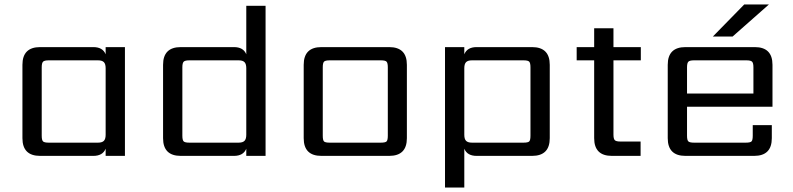

<svg xmlns="http://www.w3.org/2000/svg" viewBox="-20 -695 3534 856"><path d="M197 -59H417Q435 -59 443 -67Q451 -75 451 -94V-391Q451 -410 443 -418Q435 -426 417 -426H197Q178 -426 172 -420Q166 -414 166 -395V-90Q166 -70 172 -64.5Q178 -59 197 -59ZM451 -485H537V0H451V-32Q438 0 396 0H159Q80 0 80 -79V-406Q80 -485 159 -485H396Q438 -485 451 -453Z M824 -59H1044Q1062 -59 1070 -67Q1078 -75 1078 -94V-391Q1078 -410 1070 -418Q1062 -426 1044 -426H824Q805 -426 799 -420Q793 -414 793 -395V-90Q793 -70 799 -64.5Q805 -59 824 -59ZM1078 -669H1164V0H1078V-32Q1065 0 1023 0H786Q707 0 707 -79V-406Q707 -485 786 -485H1023Q1065 -485 1078 -453Z M1709 -90V-395Q1709 -414 1703.5 -420Q1698 -426 1678 -426H1450Q1430 -426 1424.5 -420Q1419 -414 1419 -395V-90Q1419 -70 1424.5 -64.5Q1430 -59 1450 -59H1678Q1698 -59 1703.5 -64.5Q1709 -70 1709 -90ZM1413 -485H1715Q1794 -485 1794 -406V-79Q1794 0 1715 0H1413Q1334 0 1334 -79V-406Q1334 -485 1413 -485Z M2345 -90V-395Q2345 -414 2339.5 -420Q2334 -426 2314 -426H2084Q2066 -426 2058 -418Q2050 -410 2050 -391V-94Q2050 -75 2058 -67Q2066 -59 2084 -59H2314Q2334 -59 2339.5 -64.5Q2345 -70 2345 -90ZM2105 -485H2352Q2431 -485 2431 -406V-79Q2431 0 2352 0H2105Q2063 0 2050 -32V141H1964V-485H2050V-453Q2063 -485 2105 -485Z M2837 -426H2715V-95Q2715 -76 2721 -70Q2727 -64 2746 -64H2836V0H2708Q2629 0 2629 -79V-426H2551V-485H2629V-569H2715V-485H2837Z M3408 -675 3246 -532H3158L3298 -675ZM3043 -278H3339V-395Q3339 -414 3333 -420Q3327 -426 3308 -426H3074Q3055 -426 3049 -420Q3043 -414 3043 -395ZM3036 -485H3345Q3424 -485 3424 -406V-219H3043V-90Q3043 -70 3049 -64.5Q3055 -59 3074 -59H3305Q3325 -59 3330.5 -64.5Q3336 -70 3336 -90V-137H3421V-79Q3421 0 3342 0H3036Q2957 0 2957 -79V-406Q2957 -485 3036 -485Z"/></svg>

Font: Sarpanch
Style: Regular
Weight: 400
Designer: Manushi Parikh (Devanagari and Latin), Jyotish Sonowal (Devanagari)
Foundry: Indian Type Foundry
Version: Version 2.004;PS 1.0;hotconv 1.0.78;makeotf.lib2.5.61930; tt